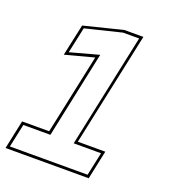

<svg xmlns="http://www.w3.org/2000/svg" viewBox="-166 -794 780 887"><g transform="rotate(20 224.5 -350.0)"><path d="M-36.5 0 -6.5 -141.5H126.5L210 -534.5L69 -497L102.5 -652.5L292.5 -700H386.5L267.5 -141.5H402.5L372.5 0ZM-20 -13.5H362L386.5 -128H252L370.5 -686.5H291.5L114 -643L86.5 -515.5L227.5 -554L137.5 -128H4.5Z"/></g></svg>

Font: Tourney Thin
Style: Italic
Weight: 100
Italic angle: -12°
Designer: Tyler Finck
Foundry: Etcetera Type Co
Version: Version 1.015